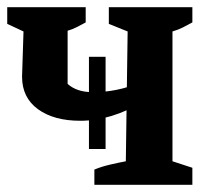

<svg xmlns="http://www.w3.org/2000/svg" viewBox="-23 -511 584 531"><path d="M223 -354H269V-99H223ZM238 0V-42Q257 -50 280.5 -55.5Q304 -61 325 -65L330 -424L278 -445V-491H509V-449Q496 -442 483.5 -435.5Q471 -429 454 -424V-65L509 -47V0ZM199 -177Q126 -177 82 -209Q38 -241 38 -299L42 -424L-3 -445V-491H214V-449Q203 -443 190.5 -436.5Q178 -430 164 -426V-279Q176 -268 193.5 -262Q211 -256 236 -256Q266 -256 299 -262.5Q332 -269 372 -285L371 -229Q330 -204 286 -190.5Q242 -177 199 -177Z"/></svg>

Font: Piazzolla 24pt
Style: Bold
Weight: 700
Designer: Juan Pablo del Peral
Foundry: Huerta Tipografica
Version: Version 2.005